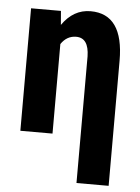

<svg xmlns="http://www.w3.org/2000/svg" viewBox="-53 -580 603 825"><g transform="rotate(5 248.5 -167.5)"><path d="M304.7 -538.1Q446.8 -538.1 446.8 -336.9V202.6H308.1V-343.8Q306.6 -423.3 252.4 -423.3Q211.9 -423.3 187 -386.2V0H48.3V-528.3H177.2L182.1 -468.3Q230.5 -538.1 304.7 -538.1Z"/></g></svg>

Font: RobotoCondensed-Bold
Style: Bold
Weight: 700
Designer: Google
Version: Version 2.001240; 2014